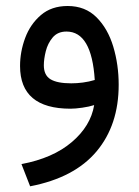

<svg xmlns="http://www.w3.org/2000/svg" viewBox="-20 -368 470 650"><path d="M298.8 -12.2Q282.2 -6.8 258.5 -3.4Q234.9 0 218.8 0Q47.9 0 47.9 -144.5Q47.9 -192.9 65.2 -239.5Q82.5 -286.1 118.4 -316.9Q154.3 -347.7 209 -347.7Q268.6 -347.7 306.9 -309.3Q345.2 -271 363.5 -210Q381.8 -148.9 381.8 -81.1Q381.8 55.2 306.9 144.5Q231.9 233.9 82 262.7L52.7 187.5Q159.2 167.5 223.1 113Q287.1 58.6 298.8 -12.2ZM300.8 -97.2Q290.5 -261.2 205.1 -261.2Q175.3 -261.2 158.4 -241.2Q141.6 -221.2 135 -194.6Q128.4 -168 128.4 -147Q128.4 -113.3 151.1 -99.6Q173.8 -85.9 221.2 -85.9Q240.2 -85.9 260.7 -88.6Q281.2 -91.3 300.8 -97.2Z"/></svg>

Font: Vazir FD-WOL
Style: Regular-FD-WOL
Weight: 400
Designer: Saber Rastikerdar
Foundry: Saber Rastikerdar
Version: Version 30.1.0